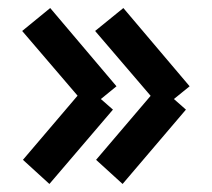

<svg xmlns="http://www.w3.org/2000/svg" viewBox="-20 -625 527 478"><path d="M103 -167 37.1 -227.1 193.8 -411.1 261.2 -352.1ZM105 -605 270 -410.2 201.2 -354 35.2 -547.9ZM285.2 -167 219.2 -227.1 376 -411.1 442.9 -352.1ZM287.1 -605 452.1 -410.2 382.8 -354 216.8 -547.9Z"/></svg>

Font: Opir
Style: Regular
Weight: 400
Designer: Maksym Kobuzan
Version: Version 1.000;FEAKit 1.0